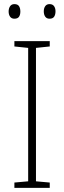

<svg xmlns="http://www.w3.org/2000/svg" viewBox="-20 -914 312 934"><path d="M222 0H50V-26L117 -32V-681L50 -688V-714H222V-688L155 -681V-32L222 -26ZM22 -858Q22 -873 29 -883.5Q36 -894 50 -894Q66 -894 72.5 -884Q79 -874 79 -858Q79 -842 72.5 -832.5Q66 -823 50 -823Q36 -823 29 -833Q22 -843 22 -858ZM193 -859Q193 -874 200 -884Q207 -894 221 -894Q236 -894 243 -884Q250 -874 250 -859Q250 -843 243.5 -833Q237 -823 221 -823Q207 -823 200 -833Q193 -843 193 -859Z"/></svg>

Font: Noto Sans Georgian SemiCondensed ExtraLight
Style: Regular
Weight: 200
Width: 4
Designer: Monotype Design Team, Akaki Razmadze
Foundry: Google LLC
Version: Version 2.005; ttfautohint (v1.8.4.7-5d5b)